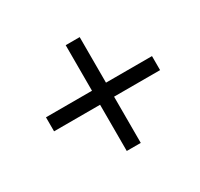

<svg xmlns="http://www.w3.org/2000/svg" viewBox="-105 -709 742 713"><g transform="rotate(-30 265.5 -352.0)"><path d="M250.5 -125.5V-323.7H53.2V-383.8H250.5V-579.1H310.5V-383.8H507.8V-323.7H310.5V-125.5Z"/></g></svg>

Font: Arian Grqi
Style: Regular
Weight: 400
Designer: Ruben Hakobyan (Tarumian)
Foundry: Ruben Hakobyan (Tarumian)
Version: Version 1.003